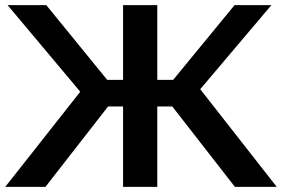

<svg xmlns="http://www.w3.org/2000/svg" viewBox="-40 -731 1102 751"><path d="M441.4 0H575.2V-710.9H441.4ZM878.9 0H1042.5L719.7 -412.1L613.8 -340.3ZM508.3 -418.5V-314.5H686L1021.5 -710.9H877.4L637.2 -418.5ZM-19.5 0H137.7L402.8 -340.3L304.2 -410.6ZM508.3 -418.5H379.4L141.1 -710.9H-10.3L322.3 -314.5H508.3Z"/></svg>

Font: Roboto Flex
Style: wght 600 wdth 140 opsz 13.0 GRAD 0.00 slnt 0.00 XTRA 468 XOPQ 96 YOPQ 79 YTLC 514 YTUC 712 YTAS 750 YTDE -203.00 YTFI 738
Weight: 600
Width: 8
Designer: Berlow after Robertson
Foundry: Google
Version: Version 3.100